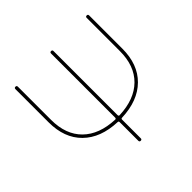

<svg xmlns="http://www.w3.org/2000/svg" viewBox="-176 -917 1105 1105"><g transform="rotate(-45 376.0 -365.0)"><path d="M358 -170Q225 -175 150.5 -248.5Q76 -322 76 -450V-720Q76 -730 86 -730Q96 -730 96 -720V-450Q96 -330 164.5 -262.5Q233 -195 358 -190Q366 -190 366 -199V-720Q366 -730 376 -730Q386 -730 386 -720V-199Q386 -190 394 -190Q519 -195 587.5 -262.5Q656 -330 656 -450V-720Q656 -730 666 -730Q676 -730 676 -720V-450Q676 -322 601.5 -248.5Q527 -175 394 -170Q386 -170 386 -162V-10Q386 0 376 0Q366 0 366 -10V-162Q366 -170 358 -170Z"/></g></svg>

Font: Rounded Mplus 1c Thin
Style: Regular
Weight: 250
Version: Version 1.059.20150529